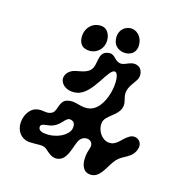

<svg xmlns="http://www.w3.org/2000/svg" viewBox="-107 -788 854 909"><g transform="rotate(15 320.5 -333.5)"><path d="M292 -455C320 -483 298 -542 346 -552C384 -560 383 -528 414 -520C440 -513 465 -546 500 -531C525 -520 528 -486 517 -467C504 -445 481 -423 478 -393C475 -365 492 -348 483 -319C470 -278 412 -262 406 -227C399 -187 427 -146 462 -143C502 -140 515 -176 550 -196C580 -213 620 -187 602 -144C584 -100 544 -102 515 -70C483 -35 465 36 409 25C367 17 364 -43 382 -92C399 -138 338 -152 318 -109C300 -70 292 -9 243 -6C207 -4 189 -41 168 -46C148 -51 102 -43 79 -52C6 -81 32 -196 93 -207C125 -213 141 -197 167 -211C191 -224 182 -274 221 -284C259 -294 281 -272 321 -274C415 -279 439 -465 405 -475C372 -485 331 -345 255 -332C185 -320 145 -385 199 -421C225 -437 267 -430 292 -455ZM127 -131C126 -121 132 -109 159 -106C219 -99 271 -130 279 -160C286 -187 275 -200 257 -202C235 -204 224 -167 186 -153C159 -143 129 -151 127 -131ZM240 -543C277 -530 312 -551 324 -580C338 -613 326 -660 291 -667C255 -673 225 -653 213 -620C204 -590 209 -552 240 -543ZM374 -603C389 -573 431 -565 457 -580C484 -595 486 -632 474 -659C459 -689 427 -702 397 -686C367 -670 361 -632 374 -603Z"/></g></svg>

Font: PicNic
Style: Regular
Weight: 400
Designer: Mariel Nils
Foundry: Velvetyne Type Foundry
Version: Version 2.000;Glyphs 3.2.3 (3260)